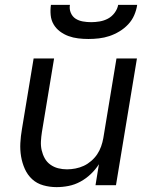

<svg xmlns="http://www.w3.org/2000/svg" viewBox="-20 -760 640 788"><path d="M212 8Q184 8 157.5 0.5Q131 -7 112 -24.5Q93 -42 82 -66.5Q71 -91 66.5 -118Q62 -145 63.5 -173Q65 -201 70 -230L118 -520H202L152 -218Q149 -199 148 -180Q147 -161 151 -143.5Q155 -126 163.5 -110.5Q172 -95 186.5 -84.5Q201 -74 218.5 -69.5Q236 -65 255 -65Q272 -65 290 -68.5Q308 -72 324 -79.5Q340 -87 354.5 -99.5Q369 -112 379 -127Q389 -142 395 -159Q401 -176 404 -193L458 -520H542L456 0H372L386 -86Q372 -64 352.5 -45.5Q333 -27 310 -14.5Q287 -2 262 3Q237 8 212 8ZM343 -600Q322 -600 301 -602.5Q280 -605 261 -612Q242 -619 226 -631Q210 -643 200 -660Q190 -677 188 -698Q186 -719 189 -740H267Q264 -723 270.5 -707.5Q277 -692 290 -683.5Q303 -675 320 -672Q337 -669 354 -669Q371 -669 389 -672Q407 -675 423 -683.5Q439 -692 450.5 -707.5Q462 -723 465 -740H543Q540 -719 531 -698Q522 -677 506 -660Q490 -643 470 -631Q450 -619 429 -612Q408 -605 386 -602.5Q364 -600 343 -600Z"/></svg>

Font: Iosevka Aile
Style: Italic
Weight: 400
Italic angle: -9°
Designer: Belleve Invis
Foundry: Belleve Invis
Version: Version 28.0.1; ttfautohint (v1.8.4)